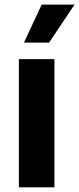

<svg xmlns="http://www.w3.org/2000/svg" viewBox="-20 -797 337 817"><path d="M60.4 0V-545.5H211.6V0ZM82 -615.8 157.3 -777.3H297.2L188.9 -615.8Z"/></svg>

Font: InterMG
Style: Bold
Weight: 700
Designer: Rasmus Andersson
Foundry: rsms
Version: Version 3.019;December 26, 2023;FontCreator 15.0.0.2955 64-b